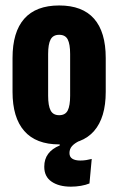

<svg xmlns="http://www.w3.org/2000/svg" viewBox="-20 -532 443 720"><path d="M246 168Q201 168 173.5 149.2Q146 130.5 146 93.5V93Q146 64.5 160.8 44.8Q175.5 25 204 13.5V4.5L279.5 -14L277.5 -3.5Q259 5.5 249.8 16.2Q240.5 27 240.5 42Q240.5 56.5 251.2 63.2Q262 70 281 70Q293 70 303.8 68.2Q314.5 66.5 324 64L315.5 156Q302 161.5 283.5 164.8Q265 168 246 168ZM202 9.5Q115 9.5 71 -40.8Q27 -91 27 -187.5V-314.5Q27 -412 71 -461.8Q115 -511.5 202 -511.5Q289 -511.5 332.8 -461.8Q376.5 -412 376.5 -314.5V-187.5Q376.5 -91 332.8 -40.8Q289 9.5 202 9.5ZM202 -100Q225 -100 234 -117.8Q243 -135.5 243 -173V-329.5Q243 -366.5 234 -384Q225 -401.5 202 -401.5Q179 -401.5 169.8 -384Q160.5 -366.5 160.5 -329.5V-173Q160.5 -135.5 169.8 -117.8Q179 -100 202 -100Z"/></svg>

Font: Anek Latin Condensed
Style: Bold
Weight: 700
Width: 3
Designer: Yesha Goshar
Foundry: Ek Type
Version: Version 1.003